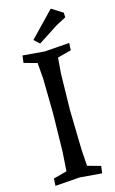

<svg xmlns="http://www.w3.org/2000/svg" viewBox="-138 -966 615 1028"><g transform="rotate(-15 169.5 -451.5)"><path d="M220 -141 226 -50 299 -30 294 10 172 0 35 10 37 -30 112 -50 119 -158 123 -364 120 -561 113 -650 40 -670 45 -710 167 -700 304 -710 302 -670 226 -650 219 -563 215 -362ZM256 -913 318 -874 319 -848 264 -819 153 -747 123 -775Z"/></g></svg>

Font: Alike Angular
Style: Regular
Weight: 400
Version: Version 1.210